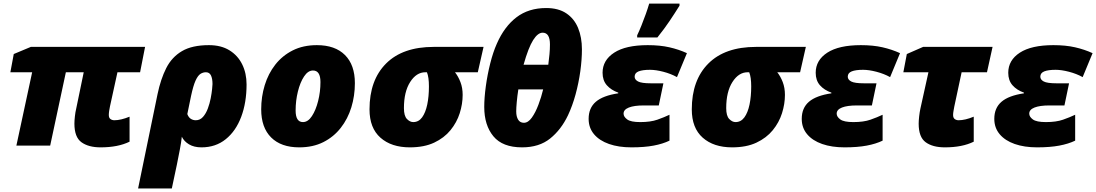

<svg xmlns="http://www.w3.org/2000/svg" viewBox="-20 -816 6143 1076"><path d="M543.9 9.8Q476.1 9.8 436.5 -18.8Q397 -47.4 397 -123Q397 -139.6 399.7 -163.8Q402.3 -188 407.2 -208L449.2 -411.1H349.1L261.2 0H71.8L160.2 -411.1H38.1L57.1 -513.2L152.8 -553.2H793L765.1 -411.1H638.2L596.2 -219.2Q593.8 -208 591.8 -194.8Q589.8 -181.6 589.8 -171.9Q589.8 -155.3 599.1 -148.7Q608.4 -142.1 621.1 -142.1Q657.2 -142.1 706.1 -162.1V-22Q641.1 9.8 543.9 9.8Z M753.9 240.2 862.8 -288.1Q880.4 -372.6 911.6 -434.3Q942.9 -496.1 999.8 -529.5Q1056.6 -563 1150.9 -563Q1219.2 -563 1266.1 -533.9Q1313 -504.9 1337.4 -455.1Q1361.8 -405.3 1361.8 -342.8Q1361.8 -241.2 1331.8 -161.4Q1301.8 -81.5 1245.1 -35.9Q1188.5 9.8 1108.9 9.8Q1067.4 9.8 1039.3 -7.1Q1011.2 -23.9 999 -49.8Q995.6 -17.6 987.8 22.5Q980 62.5 971.2 106.9L942.9 240.2ZM1077.1 -142.1Q1101.1 -142.1 1117.7 -160.9Q1134.3 -179.7 1144.8 -208Q1155.3 -236.3 1160.9 -265.6Q1166.5 -294.9 1168.7 -317.1Q1170.9 -339.4 1170.9 -345.2Q1170.9 -375 1162.4 -393.1Q1153.8 -411.1 1133.8 -411.1Q1117.7 -411.1 1103.3 -401.9Q1088.9 -392.6 1075.9 -364.3Q1063 -335.9 1050.8 -278.8L1029.8 -176.8Q1036.6 -158.2 1049.3 -150.1Q1062 -142.1 1077.1 -142.1Z M1656.7 9.8Q1555.2 9.8 1499.5 -45.7Q1443.8 -101.1 1443.8 -203.1Q1443.8 -273.9 1463.6 -338.6Q1483.4 -403.3 1522.9 -453.9Q1562.5 -504.4 1620.8 -533.7Q1679.2 -563 1755.9 -563Q1857.9 -563 1913.3 -507.6Q1968.8 -452.1 1968.8 -350.1Q1968.8 -279.3 1949 -214.6Q1929.2 -149.9 1889.6 -99.4Q1850.1 -48.8 1792 -19.5Q1733.9 9.8 1656.7 9.8ZM1677.7 -131.8Q1706.1 -131.8 1728 -165.3Q1750 -198.7 1762.9 -250.2Q1775.9 -301.8 1775.9 -356Q1775.9 -420.9 1733.9 -420.9Q1706.1 -420.9 1684.1 -387.7Q1662.1 -354.5 1649.4 -303Q1636.7 -251.5 1636.7 -196.8Q1636.7 -131.8 1677.7 -131.8Z M2276.9 9.8Q2173.3 9.8 2112.1 -44.4Q2050.8 -98.6 2050.8 -203.1Q2050.8 -367.2 2143.8 -460.2Q2236.8 -553.2 2410.6 -553.2H2689.9L2657.7 -411.1H2529.8Q2548.3 -387.7 2560.5 -355.7Q2572.8 -323.7 2572.8 -284.2Q2572.8 -233.4 2556.4 -181.6Q2540 -129.9 2504.6 -86.4Q2469.2 -43 2413.1 -16.6Q2356.9 9.8 2276.9 9.8ZM2295.9 -131.8Q2326.2 -131.8 2345.5 -158.2Q2364.7 -184.6 2374.3 -229.7Q2383.8 -274.9 2383.8 -332Q2383.8 -383.3 2372.6 -411.1H2363.8Q2313.5 -411.1 2278.6 -356.4Q2243.7 -301.8 2243.7 -210Q2243.7 -166.5 2260.5 -149.2Q2277.3 -131.8 2295.9 -131.8Z M2905.8 9.8Q2796.4 9.8 2745.1 -52.2Q2693.8 -114.3 2693.8 -216.8Q2693.8 -267.6 2702.6 -332.3Q2711.4 -397 2727.3 -460.4Q2743.2 -523.9 2764.2 -570.8Q2806.2 -667 2874.3 -719Q2942.4 -771 3041 -771Q3109.4 -771 3153.8 -741.2Q3198.2 -711.4 3219.7 -659.2Q3241.2 -606.9 3241.2 -539.1Q3241.2 -482.4 3232.2 -416.7Q3223.1 -351.1 3205.6 -286.9Q3188 -222.7 3163.1 -169.9Q3124.5 -88.9 3063 -39.6Q3001.5 9.8 2905.8 9.8ZM2914.1 -453.1H3052.7Q3056.6 -482.4 3059.3 -511.2Q3062 -540 3062 -566.9Q3062 -632.8 3021 -632.8Q2994.1 -632.8 2967.8 -591.3Q2941.4 -549.8 2914.1 -453.1ZM2916 -127.9Q2939.9 -127.9 2960.4 -156.7Q2981 -185.5 2997.3 -228.8Q3013.7 -272 3023.9 -314.9H2884.8Q2878.9 -276.9 2876 -244.1Q2873 -211.4 2873 -191.9Q2873 -162.6 2883.8 -145.3Q2894.5 -127.9 2916 -127.9Z M3518.6 9.8Q3447.3 9.8 3393.3 -9Q3339.4 -27.8 3309.1 -63.7Q3278.8 -99.6 3278.8 -149.9Q3278.8 -210.9 3319.1 -245.6Q3359.4 -280.3 3444.8 -293V-296.9Q3404.8 -311 3380.9 -338.1Q3356.9 -365.2 3356.9 -408.2Q3356.9 -478.5 3421.9 -520.8Q3486.8 -563 3609.9 -563Q3678.7 -563 3731.2 -551Q3783.7 -539.1 3829.6 -518.1L3773.9 -383.8Q3739.7 -402.8 3697.5 -413.8Q3655.3 -424.8 3622.6 -424.8Q3581.1 -424.8 3558.8 -416Q3536.6 -407.2 3536.6 -386.2Q3536.6 -369.6 3555.9 -359.4Q3575.2 -349.1 3627.9 -349.1H3697.8L3671.9 -225.1H3587.9Q3533.7 -225.1 3504.2 -213.4Q3474.6 -201.7 3474.6 -179.2Q3474.6 -161.6 3494.9 -146.7Q3515.1 -131.8 3567.9 -131.8Q3626 -131.8 3664.1 -145.3Q3702.1 -158.7 3731.9 -172.9V-27.8Q3694.8 -9.8 3643.1 0Q3591.3 9.8 3518.6 9.8ZM3550.8 -606V-618.2Q3562 -641.1 3574.7 -672.9Q3587.4 -704.6 3599.1 -737.3Q3610.8 -770 3618.2 -795.9H3788.1V-784.2Q3760.3 -739.7 3731.9 -697.5Q3703.6 -655.3 3664.1 -606Z M4083 9.8Q3979.5 9.8 3918.2 -44.4Q3856.9 -98.6 3856.9 -203.1Q3856.9 -367.2 3950 -460.2Q4043 -553.2 4216.8 -553.2H4496.1L4463.9 -411.1H4335.9Q4354.5 -387.7 4366.7 -355.7Q4378.9 -323.7 4378.9 -284.2Q4378.9 -233.4 4362.5 -181.6Q4346.2 -129.9 4310.8 -86.4Q4275.4 -43 4219.2 -16.6Q4163.1 9.8 4083 9.8ZM4102.1 -131.8Q4132.3 -131.8 4151.6 -158.2Q4170.9 -184.6 4180.4 -229.7Q4189.9 -274.9 4189.9 -332Q4189.9 -383.3 4178.7 -411.1H4169.9Q4119.6 -411.1 4084.7 -356.4Q4049.8 -301.8 4049.8 -210Q4049.8 -166.5 4066.7 -149.2Q4083.5 -131.8 4102.1 -131.8Z M4712.9 9.8Q4641.6 9.8 4587.6 -9Q4533.7 -27.8 4503.4 -63.7Q4473.1 -99.6 4473.1 -149.9Q4473.1 -210.9 4513.4 -245.6Q4553.7 -280.3 4639.2 -293V-296.9Q4599.1 -311 4575.2 -338.1Q4551.3 -365.2 4551.3 -408.2Q4551.3 -478.5 4616.2 -520.8Q4681.2 -563 4804.2 -563Q4873 -563 4925.5 -551Q4978 -539.1 5023.9 -518.1L4968.3 -383.8Q4934.1 -402.8 4891.8 -413.8Q4849.6 -424.8 4816.9 -424.8Q4775.4 -424.8 4753.2 -416Q4731 -407.2 4731 -386.2Q4731 -369.6 4750.2 -359.4Q4769.5 -349.1 4822.3 -349.1H4892.1L4866.2 -225.1H4782.2Q4728 -225.1 4698.5 -213.4Q4668.9 -201.7 4668.9 -179.2Q4668.9 -161.6 4689.2 -146.7Q4709.5 -131.8 4762.2 -131.8Q4820.3 -131.8 4858.4 -145.3Q4896.5 -158.7 4926.3 -172.9V-27.8Q4889.2 -9.8 4837.4 0Q4785.6 9.8 4712.9 9.8Z M5275.4 9.8Q5207 9.8 5167.7 -18.8Q5128.4 -47.4 5128.4 -123Q5128.4 -139.6 5131.1 -163.8Q5133.8 -188 5138.2 -208L5183.1 -411.1H5042.5L5062 -513.2L5153.3 -553.2H5542.5L5511.2 -411.1H5369.1L5328.1 -219.2Q5326.2 -208 5323.7 -194.8Q5321.3 -181.6 5321.3 -171.9Q5321.3 -155.3 5330.6 -148.7Q5339.8 -142.1 5352.1 -142.1Q5388.7 -142.1 5437 -162.1V-22Q5372.6 9.8 5275.4 9.8Z M5792 9.8Q5720.7 9.8 5666.7 -9Q5612.8 -27.8 5582.5 -63.7Q5552.2 -99.6 5552.2 -149.9Q5552.2 -210.9 5592.5 -245.6Q5632.8 -280.3 5718.3 -293V-296.9Q5678.2 -311 5654.3 -338.1Q5630.4 -365.2 5630.4 -408.2Q5630.4 -478.5 5695.3 -520.8Q5760.3 -563 5883.3 -563Q5952.1 -563 6004.6 -551Q6057.1 -539.1 6103 -518.1L6047.4 -383.8Q6013.2 -402.8 5970.9 -413.8Q5928.7 -424.8 5896 -424.8Q5854.5 -424.8 5832.3 -416Q5810.1 -407.2 5810.1 -386.2Q5810.1 -369.6 5829.3 -359.4Q5848.6 -349.1 5901.4 -349.1H5971.2L5945.3 -225.1H5861.3Q5807.1 -225.1 5777.6 -213.4Q5748 -201.7 5748 -179.2Q5748 -161.6 5768.3 -146.7Q5788.6 -131.8 5841.3 -131.8Q5899.4 -131.8 5937.5 -145.3Q5975.6 -158.7 6005.4 -172.9V-27.8Q5968.3 -9.8 5916.5 0Q5864.7 9.8 5792 9.8Z"/></svg>

Font: Open Sans ExtraBold
Style: Italic
Weight: 800
Italic angle: -12°
Designer: Monotype Design Team
Foundry: Monotype Imaging Inc.
Version: Version 3.000; ttfautohint (v1.8.4)